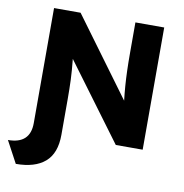

<svg xmlns="http://www.w3.org/2000/svg" viewBox="-144 -790 1036 1083"><g transform="rotate(10 374.0 -248.5)"><path d="M18 203 -49 78Q78 78 78 -41V-700H230L558 -254Q553 -297 550 -337.5Q547 -378 545.5 -423.5Q544 -469 544 -527V-700H709V0H555L232 -436Q239 -369 241 -317.5Q243 -266 243 -207V-3Q243 103 185 153Q127 203 18 203Z"/></g></svg>

Font: Lexend
Style: Bold
Weight: 700
Designer: Bonnie Shaver-Troup, Thomas Jockin
Foundry: Lexend
Version: Version 1.007; ttfautohint (v1.8.3)